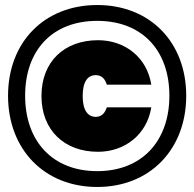

<svg xmlns="http://www.w3.org/2000/svg" viewBox="-20 -738 773 764"><path d="M367 -718C156 -718 12 -570 12 -357C12 -144 156 6 367 6C577 6 721 -144 721 -357C721 -570 577 -718 367 -718ZM80 -357C80 -539 189 -655 367 -655C544 -655 654 -539 654 -357C654 -176 544 -57 367 -57C189 -57 80 -176 80 -357ZM145 -356C145 -493 236 -578 370 -578C477 -578 565 -510 582 -401H405C399 -421 387 -439 361 -439C329 -439 309 -413 309 -356C309 -300 329 -273 361 -273C387 -273 399 -292 405 -311H582C565 -203 477 -134 370 -134C236 -134 145 -220 145 -356Z"/></svg>

Font: Malmofest Black-Rounded
Style: Regular
Weight: 800
Designer: Jonny Pinhorn (Poppins), Kolossal
Version: Version 1.004;Glyphs 3.1.2 (3151)